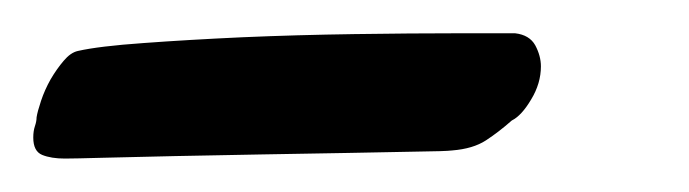

<svg xmlns="http://www.w3.org/2000/svg" viewBox="-47 -274 416 116"><path d="M264.2 -253.9Q272.9 -252.9 276.4 -246.6Q279.8 -240.2 279.8 -233.9Q279.8 -223.6 273.9 -213.9Q268.1 -204.1 262.2 -201.2Q254.4 -194.3 246.6 -189.2Q238.8 -184.1 226.1 -183.1Q222.2 -182.6 204.8 -182.4Q187.5 -182.1 163.3 -181.6Q139.2 -181.2 111.3 -180.7Q83.5 -180.2 58.8 -179.7Q34.2 -179.2 15.9 -178.7Q-2.4 -178.2 -7.8 -178.2Q-16.1 -178.2 -21.5 -180.4Q-26.9 -182.6 -26.9 -190.9Q-26.9 -194.8 -25.9 -197.8Q-24.9 -200.7 -24.9 -203.1Q-24.4 -206.5 -22.2 -213.1Q-20 -219.7 -16.4 -226.1Q-12.7 -232.4 -8.5 -237.3Q-4.4 -242.2 0 -243.2Q12.7 -246.1 39.8 -248Q66.9 -250 99.6 -251.5Q132.3 -252.9 167 -253.4Q201.7 -253.9 230 -253.9Z"/></svg>

Font: Oregano
Style: Italic
Weight: 400
Italic angle: -12°
Designer: Astigmatic (AOETI)
Foundry: Astigmatic (AOETI)
Version: Version 1.000